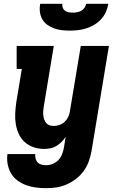

<svg xmlns="http://www.w3.org/2000/svg" viewBox="-20 -770 640 1003"><path d="M221 213Q194 213 167 209.5Q140 206 116 197Q92 188 71.5 173Q51 158 38 136Q25 114 20 87.5Q15 61 19 35H164Q163 47 166 59Q169 71 177 79Q185 87 197 90Q209 93 221 93Q238 93 255.5 86Q273 79 285.5 65.5Q298 52 304.5 35Q311 18 314 1L323 -56Q314 -41 301.5 -28.5Q289 -16 274 -7Q259 2 242.5 5Q226 8 210 8Q182 8 155.5 -1Q129 -10 109 -28Q89 -46 78 -70.5Q67 -95 62.5 -122Q58 -149 59.5 -178Q61 -207 65 -235L94 -410H67V-530H261L209 -216Q207 -204 206 -192.5Q205 -181 206 -169.5Q207 -158 210.5 -147.5Q214 -137 220.5 -128.5Q227 -120 237.5 -116Q248 -112 260 -112Q275 -112 290 -117Q305 -122 317 -133Q329 -144 336 -158.5Q343 -173 345 -188L402 -530H549L458 20Q453 47 443.5 73.5Q434 100 417.5 123Q401 146 377.5 164Q354 182 328 193.5Q302 205 275 209Q248 213 221 213ZM345 -610Q324 -610 302.5 -612.5Q281 -615 262 -622Q243 -629 227 -640.5Q211 -652 201 -669.5Q191 -687 188.5 -708Q186 -729 190 -750H306Q304 -739 308 -729Q312 -719 320 -713.5Q328 -708 339 -706Q350 -704 360 -704Q371 -704 382.5 -706Q394 -708 404 -713.5Q414 -719 421 -729Q428 -739 430 -750H546Q542 -728 533 -707.5Q524 -687 508.5 -670Q493 -653 473 -641Q453 -629 431.5 -622Q410 -615 388 -612.5Q366 -610 345 -610Z"/></svg>

Font: Iosevka Curly Slab HvEx
Style: Italic
Weight: 900
Width: 7
Italic angle: -9°
Monospace: yes
Designer: Belleve Invis
Foundry: Belleve Invis
Version: Version 11.1.0; ttfautohint (v1.8.3)